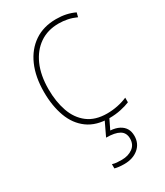

<svg xmlns="http://www.w3.org/2000/svg" viewBox="-194 -617 802 935"><g transform="rotate(-30 207.0 -149.0)"><path d="M269 10Q195 10 147.5 -24.5Q100 -59 77.5 -120Q55 -181 55 -259Q55 -344 82.5 -406.5Q110 -469 161 -503.5Q212 -538 283 -538Q313 -538 338.5 -532.5Q364 -527 387 -516L381 -492Q357 -503 332.5 -508Q308 -513 283 -513Q221 -513 176 -482Q131 -451 106 -394.5Q81 -338 81 -260Q81 -190 100.5 -134.5Q120 -79 162 -47Q204 -15 270 -15Q300 -15 329.5 -21Q359 -27 384 -38V-12Q363 -3 332.5 3.5Q302 10 269 10ZM330 145Q330 188 299 214Q268 240 219 240Q203 240 190 238.5Q177 237 166 234V210Q178 214 190.5 215Q203 216 219 216Q255 216 280 198Q305 180 305 146Q305 113 280 98.5Q255 84 206 84L246 0H272L241 64Q270 66 290 76.5Q310 87 320 104Q330 121 330 145Z"/></g></svg>

Font: Noto Sans Khmer SemiCondensed Thin
Style: Regular
Weight: 250
Width: 4
Designer: Danh Hong and the Monotype Design Team
Foundry: Monotype Imaging Inc.
Version: Version 2.004